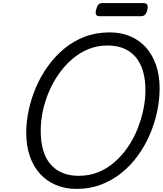

<svg xmlns="http://www.w3.org/2000/svg" viewBox="-20 -1206 1055 1245"><path d="M477 19Q403 19 342.5 -6.5Q282 -32 239 -79.5Q196 -127 173 -194.5Q150 -262 150 -345Q150 -416 166 -491Q182 -566 213 -639Q244 -712 290 -776Q336 -840 396 -890Q456 -940 530 -968Q604 -996 691 -996Q765 -996 825 -970.5Q885 -945 927 -897.5Q969 -850 992 -783.5Q1015 -717 1015 -634Q1015 -558 998.5 -480.5Q982 -403 950 -330Q918 -257 871.5 -193.5Q825 -130 765 -82.5Q705 -35 633 -8Q561 19 477 19ZM491 -66Q559 -66 617 -89.5Q675 -113 723 -155Q771 -197 808.5 -251.5Q846 -306 871 -368.5Q896 -431 909.5 -495Q923 -559 923 -621Q923 -691 907 -745Q891 -799 859.5 -836Q828 -873 782.5 -892Q737 -911 676 -911Q610 -911 552 -887Q494 -863 446 -821Q398 -779 360 -724.5Q322 -670 296 -608Q270 -546 257 -482.5Q244 -419 244 -358Q244 -288 259.5 -233.5Q275 -179 306.5 -142Q338 -105 384 -85.5Q430 -66 491 -66ZM626 -1101Q607 -1101 602.5 -1112.5Q598 -1124 603 -1142Q608 -1164 617 -1175Q626 -1186 644 -1186H911Q931 -1186 935.5 -1173.5Q940 -1161 935 -1142Q930 -1121 921 -1111Q912 -1101 894 -1101Z"/></svg>

Font: Playwrite IE
Style: Regular
Weight: 400
Designer: Veronika Burian, José Scaglione
Foundry: TypeTogether
Version: Version 1.002